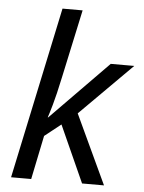

<svg xmlns="http://www.w3.org/2000/svg" viewBox="-54 -803 633 846"><g transform="rotate(5 262.5 -380.0)"><path d="M27 0 188 -760H277L212 -458Q195 -378 182.5 -334.5Q170 -291 165 -277H167L421 -536H525L295 -306L438 0H341L228 -251L156 -194L116 0Z"/></g></svg>

Font: Noto Sans IKEA
Style: Italic
Weight: 400
Italic angle: -12°
Designer: Monotype Design Team
Foundry: Monotype Imaging Inc.
Version: Version 2.001